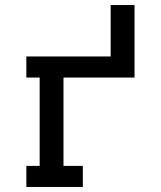

<svg xmlns="http://www.w3.org/2000/svg" viewBox="-20 -745 640 765"><path d="M85 0V-84H138V-436H85V-520H421V-725H516V-436H233V-84H310V0Z"/></svg>

Font: Iosevka Etoile Medium
Style: Regular
Weight: 500
Designer: Belleve Invis
Foundry: Belleve Invis
Version: Version 22.1.2; ttfautohint (v1.8.4)